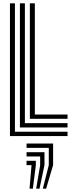

<svg xmlns="http://www.w3.org/2000/svg" viewBox="-20 -820 442 1157"><path d="M40 0V-800H70V-26H387V0ZM100 -52V-800H130V-78H387V-52ZM160 -104V-800H190V-130H387V-104ZM238 317 274 175V71H140V45H300V175L258 317ZM198 317 222 175V123H140V97H248V175L218 317ZM158 317 170 175H140V149H196V175L178 317Z"/></svg>

Font: Big Shoulders Inline Display Black
Style: Regular
Weight: 900
Designer: Patric King
Foundry: XO Type Co
Version: Version 1.000